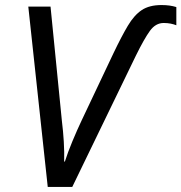

<svg xmlns="http://www.w3.org/2000/svg" viewBox="-20 -740 718 760"><path d="M169 0 92 -714H180L225 -261Q230 -221 232.5 -179.5Q235 -138 234 -100L237 -101Q248 -136 266.5 -180.5Q285 -225 303 -263L429 -529Q461 -596 486 -638Q511 -680 541 -700Q571 -720 619 -720Q637 -720 651 -718Q665 -716 678 -712V-640Q668 -644 655.5 -646.5Q643 -649 628 -649Q596 -649 573.5 -618Q551 -587 518 -520L266 0Z"/></svg>

Font: Noto IKEA Latin
Style: Italic
Weight: 400
Italic angle: -12°
Designer: Monotype Design Team
Foundry: Monotype Imaging Inc.
Version: Version 1.0